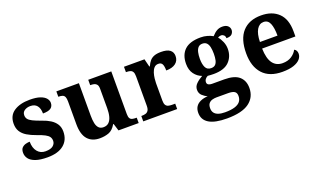

<svg xmlns="http://www.w3.org/2000/svg" viewBox="-80 -1055 2969 1777"><g transform="rotate(-20 1404.5 -167.0)"><path d="M231 10Q159 10 114.5 -5.5Q70 -21 50 -47.5Q30 -74 30 -107Q30 -140 46 -156Q62 -172 84 -177.5Q106 -183 123 -183Q123 -121 152.5 -85Q182 -49 231 -49Q283 -49 306.5 -69Q330 -89 330 -117Q330 -139 319 -155.5Q308 -172 281 -186.5Q254 -201 207 -217Q153 -236 116 -258.5Q79 -281 59.5 -312.5Q40 -344 40 -389Q40 -469 99 -508.5Q158 -548 255 -548Q318 -548 356.5 -534.5Q395 -521 412.5 -499.5Q430 -478 430 -455Q430 -421 406.5 -403.5Q383 -386 328 -386Q328 -436 306 -463.5Q284 -491 240 -491Q208 -491 183.5 -475.5Q159 -460 159 -429Q159 -408 170.5 -392Q182 -376 212 -361Q242 -346 296 -327Q341 -312 375 -290.5Q409 -269 428.5 -238.5Q448 -208 448 -166Q448 -83 391.5 -36.5Q335 10 231 10Z M746 10Q668.4 10 626.2 -38.5Q584 -87 584 -188V-412Q584 -441 577 -456.5Q570 -472 555 -477.5Q540 -483 516 -483H514V-536H736V-216Q736 -172.6 742.5 -141.3Q749 -110 765.8 -92.5Q782.6 -75 811.8 -75Q844 -75 864 -93.5Q884 -112 893.5 -146.7Q903 -181.4 903 -227V-419Q903 -447.9 893 -461.5Q883 -475 866.8 -479Q850.7 -483 830.6 -483H828V-536H1055V-115.6Q1055 -87 1063.5 -73.5Q1072 -60 1087.7 -56.5Q1103.4 -53 1122 -53H1130V0H931L909 -71H904.1Q874 -19 833.5 -4.5Q793 10 746 10Z M1175 0V-53H1178Q1201 -53 1217.9 -58Q1234.9 -63 1244.9 -78.5Q1255 -94 1255 -125V-415Q1255 -445 1246 -459.5Q1237 -474 1221 -478.5Q1205 -483 1183 -483H1180V-536H1382L1401.5 -458H1406.7Q1420 -488 1437 -508Q1454 -528 1480.5 -538Q1507 -548 1548 -548Q1606.6 -548 1634.8 -526.9Q1663 -505.8 1663 -467Q1663 -421 1629.5 -395.5Q1596 -370 1536 -370Q1536 -411 1526 -432Q1516 -453 1487 -453Q1461 -453 1445 -435Q1429 -417 1421 -390.5Q1413 -364 1410 -337Q1407 -310 1407 -293V-120Q1407 -91 1416 -76.5Q1425 -62 1441 -57.5Q1457 -53 1477 -53H1509V0Z M1914 240Q1796 240 1738 204.5Q1680 169 1680 101Q1680 65 1695.5 40.5Q1711 16 1741.5 2Q1772 -12 1815 -15Q1788 -26 1765 -47.5Q1742 -69 1742 -104Q1742 -137 1767 -162Q1792 -187 1831 -209Q1787 -225 1758 -264Q1729 -303 1729 -364Q1729 -452 1780 -500.5Q1831 -549 1938 -549Q1973 -549 2004 -540Q2035 -531 2057 -518Q2083 -547 2107 -560.5Q2131 -574 2161 -574Q2197 -574 2215 -557Q2233 -540 2233 -517Q2233 -495 2218 -477.5Q2203 -460 2162 -460Q2162 -480 2150 -491Q2138 -502 2124 -502Q2116 -502 2106 -499Q2096 -496 2091 -491Q2111 -469 2125.5 -435Q2140 -401 2140 -364Q2140 -288 2091 -238.5Q2042 -189 1938 -189Q1927 -189 1908 -190Q1889 -191 1880 -192Q1866 -186 1855 -172.5Q1844 -159 1844 -141Q1844 -125 1857 -117Q1870 -109 1891 -109H2012Q2112 -109 2158 -68.5Q2204 -28 2204 44Q2204 136 2133 188Q2062 240 1914 240ZM1916 180Q1975 180 2012 168.5Q2049 157 2066.5 135Q2084 113 2084 80Q2084 48 2064 35.5Q2044 23 2003 23H1887Q1867 23 1846.5 28.5Q1826 34 1812 50Q1798 66 1798 99Q1798 126 1811.5 144Q1825 162 1851.5 171Q1878 180 1916 180ZM1935 -248Q1962 -248 1976.5 -262Q1991 -276 1997 -302.5Q2003 -329 2003 -365Q2003 -402 1997 -430Q1991 -458 1976 -473.5Q1961 -489 1934 -489Q1908 -489 1893 -473Q1878 -457 1871.5 -429Q1865 -401 1865 -364Q1865 -312 1880.5 -280Q1896 -248 1935 -248Z M2544 10Q2417 10 2351 -62.5Q2285 -135 2285 -265Q2285 -406 2350 -477.5Q2415 -549 2533 -549Q2642 -549 2704.5 -488Q2767 -427 2767 -308V-257H2439Q2442 -157 2476.5 -111Q2511 -65 2573 -65Q2625 -65 2661 -88.5Q2697 -112 2714 -146Q2728 -139 2734.5 -126.5Q2741 -114 2741 -97Q2741 -69 2720 -44.5Q2699 -20 2655.5 -5Q2612 10 2544 10ZM2614 -321Q2614 -398 2596 -441Q2578 -484 2535 -484Q2493 -484 2468 -442.5Q2443 -401 2441 -321Z"/></g></svg>

Font: Noto Serif Kannada
Style: Regular
Weight: 400
Designer: Universal Thirst, Indian Type Foundry and the Monotype Design Team
Foundry: Monotype Imaging Inc.
Version: Version 2.003